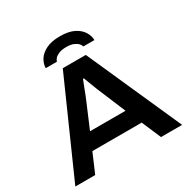

<svg xmlns="http://www.w3.org/2000/svg" viewBox="-191 -1042 1191 1213"><g transform="rotate(-30 404.5 -435.5)"><path d="M15 0 320 -687H488L794 0H640L580 -140H220L160 0ZM270 -256H529L455 -433Q450 -444 442.5 -462.5Q435 -481 427.5 -501.5Q420 -522 413 -539.5Q406 -557 403 -565H397Q389 -545 379 -519Q369 -493 360 -469.5Q351 -446 345 -433ZM227 -741Q227 -771 245 -801Q263 -831 302.5 -851Q342 -871 405 -871Q468 -871 507 -851Q546 -831 564 -801Q582 -771 582 -741H501Q499 -752 488.5 -763.5Q478 -775 458 -783.5Q438 -792 405 -792Q374 -792 353.5 -784Q333 -776 322 -764.5Q311 -753 309 -741Z"/></g></svg>

Font: Archivo SemiExpanded SemiBold
Style: Regular
Weight: 600
Width: 6
Designer: Hector Gatti
Foundry: Omnibus-Type
Version: Version 2.001